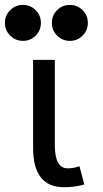

<svg xmlns="http://www.w3.org/2000/svg" viewBox="-60 -760 428 795"><path d="M205.1 15.1Q77.1 15.1 77.1 -147V-512.2H167V-158.7Q167 -63 220.2 -63Q246.1 -63 269 -71.8L289.1 3.9Q251 15.1 205.1 15.1ZM229.5 -590.8Q198.2 -590.8 176.5 -612.5Q154.8 -634.3 154.8 -665.5Q154.8 -696.3 176.5 -718Q198.2 -739.7 229.5 -739.7Q260.3 -739.7 282 -718Q303.7 -696.3 303.7 -665.5Q303.7 -634.3 282 -612.5Q260.3 -590.8 229.5 -590.8ZM35.2 -590.8Q3.9 -590.8 -17.8 -612.5Q-39.6 -634.3 -39.6 -665.5Q-39.6 -696.3 -17.8 -718Q3.9 -739.7 35.2 -739.7Q65.9 -739.7 87.6 -718Q109.4 -696.3 109.4 -665.5Q109.4 -634.3 87.6 -612.5Q65.9 -590.8 35.2 -590.8Z"/></svg>

Font: Cadman
Style: Regular
Weight: 400
Designer: Paul James MIller
Foundry: High-Logic / Made with FontCreator
Version: Version 2.114;March 28, 2021;FontCreator 13.0.0.2683 64-bit